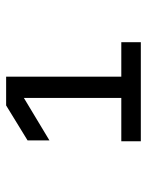

<svg xmlns="http://www.w3.org/2000/svg" viewBox="55 -926 488 639"><g transform="rotate(-90 299.5 -606.0)"><path d="M149.4 -381.8V-446.8H293.5V-771L152.3 -686V-758.8L268.6 -830.1H364.3V-446.8H479V-381.8Z"/></g></svg>

Font: UDEV Gothic 35
Style: Regular
Weight: 400
Version: v2.1.0; ttfautohint (v1.8.4.7-5d5b-dirty) -l 6 -r 45 -G 200 